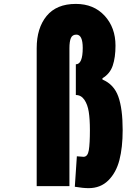

<svg xmlns="http://www.w3.org/2000/svg" viewBox="-20 -947 707 977"><path d="M501.3 -542.3Q559.9 -517.6 582 -455.7Q604.2 -393.9 604.2 -285.2Q604.2 -196.6 587.6 -132.5Q571 -68.4 531.2 -29Q491.5 10.4 431 10.4Q402.3 10.4 360.7 3.3L371.1 -151.7Q395.8 -149.1 404.9 -149.1Q426.4 -149.1 432 -182.9Q437.5 -216.8 437.5 -285.2Q437.5 -340.5 431.6 -377.9Q425.8 -415.4 409.2 -439.5Q392.6 -463.5 365.9 -463.5V-619.8Q401 -619.8 401 -703.1Q401 -770.8 368.5 -770.8Q348.3 -770.8 340.8 -753.6Q333.3 -736.3 333.3 -701.8V0H166.7V-701.8Q166.7 -804 217.1 -865.6Q267.6 -927.1 365.9 -927.1Q457 -927.1 512.4 -866.9Q567.7 -806.6 567.7 -714.8Q567.7 -654.9 553.7 -613.3Q539.7 -571.6 501.3 -548.8Z"/></svg>

Font: TypoPRO Monoid
Style: Bold
Weight: 700
Width: 4
Monospace: yes
Designer: Andreas Larsen (@larsenwork)
Version: Version 0.61